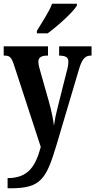

<svg xmlns="http://www.w3.org/2000/svg" viewBox="-20 -786 514 1036"><path d="M179 -619V-606H237C292 -646 375 -721 395 -756V-766H261C245 -721 205 -664 179 -619ZM21 175V230H36C200 230 229 182 285 -4L407 -415C424 -471 441 -486 471 -486H474V-536H299V-486H302C335 -484 349 -478 349 -452C349 -436 344 -413 339 -397L291 -206C282 -172 276 -142 271 -108C268 -137 259 -183 244 -237L199 -396C192 -419 187 -438 187 -453C187 -473 199 -486 236 -486H239V-536H0V-486H4C31 -486 41 -479 55 -437L200 7C172 110 133 175 21 175Z"/></svg>

Font: Noto Serif Devanagari ExtraCondensed
Style: Bold
Weight: 700
Width: 2
Designer: Universal Thirst, Indian Type Foundry and the Monotype Design Team
Foundry: Monotype Imaging Inc.
Version: Version 2.004